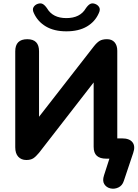

<svg xmlns="http://www.w3.org/2000/svg" viewBox="-20 -947 822 1146"><path d="M376 -760Q303 -760 254 -789Q205 -818 182 -869Q172 -890 180 -904Q188 -918 205 -924Q223 -930 235.5 -923Q248 -916 261 -897Q295 -839 376 -839Q458 -839 492 -897Q505 -916 517.5 -923Q530 -930 547 -924Q564 -918 572 -904Q580 -890 570 -869Q548 -818 499 -789Q450 -760 376 -760ZM719 133Q710 161 686.5 172Q663 183 639 177.5Q615 172 602.5 152Q590 132 601 99L633 0H613Q577 0 558 -17Q539 -34 539 -71V-455L213 -35Q194 -12 178.5 -2Q163 8 137 8Q107 8 89 -11.5Q71 -31 71 -68V-641Q71 -713 143 -713Q213 -713 213 -641V-250L540 -670Q558 -693 574.5 -703Q591 -713 619 -713Q648 -713 664 -694.5Q680 -676 680 -644V-121H709Q753 -121 771 -97.5Q789 -74 775 -34Z"/></svg>

Font: Chiron GoRound TC
Style: Bold
Weight: 700
Designer: Ryoko NISHIZUKA 西塚涼子 (kana, bopomofo & ideographs); Paul D. Hunt (Latin, Greek & Cyrillic); Sandoll Communications 산돌커뮤니
Foundry: Adobe
Version: Version 1.000;hotconv 1.1.1;makeotfexe 2.6.0